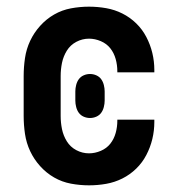

<svg xmlns="http://www.w3.org/2000/svg" viewBox="-20 -548 540 576"><path d="M247 8Q220 8 193 3Q166 -2 142.5 -15.5Q119 -29 100.5 -49.5Q82 -70 70.5 -94.5Q59 -119 55 -146Q51 -173 51 -200V-320Q51 -347 55 -374Q59 -401 70.5 -425.5Q82 -450 100.5 -470.5Q119 -491 142.5 -504.5Q166 -518 193 -523Q220 -528 247 -528Q273 -528 298.5 -523.5Q324 -519 347 -507.5Q370 -496 388.5 -478Q407 -460 419 -437Q431 -414 437 -389Q443 -364 443 -338V-331H332V-334Q332 -353 327 -371Q322 -389 311 -403Q300 -417 282.5 -424.5Q265 -432 247 -432Q227 -432 209 -422.5Q191 -413 180.5 -396Q170 -379 166 -359.5Q162 -340 162 -320V-200Q162 -180 166 -160.5Q170 -141 180.5 -124Q191 -107 209 -97.5Q227 -88 247 -88Q265 -88 282.5 -95.5Q300 -103 311 -117Q322 -131 327 -149Q332 -167 332 -186V-189H443V-182Q443 -156 437 -131Q431 -106 419 -83Q407 -60 388.5 -42Q370 -24 347 -12.5Q324 -1 298.5 3.5Q273 8 247 8ZM250 -194Q240 -194 231 -198Q222 -202 216.5 -209.5Q211 -217 208.5 -227Q206 -237 206 -246V-274Q206 -283 208.5 -293Q211 -303 216.5 -310.5Q222 -318 231 -322Q240 -326 250 -326Q260 -326 269 -322Q278 -318 283.5 -310.5Q289 -303 291.5 -293Q294 -283 294 -274V-246Q294 -237 291.5 -227Q289 -217 283.5 -209.5Q278 -202 269 -198Q260 -194 250 -194Z"/></svg>

Font: Iosevka
Style: Bold
Weight: 700
Monospace: yes
Designer: Belleve Invis
Foundry: Belleve Invis
Version: Version 32.5.0; ttfautohint (v1.8.4)